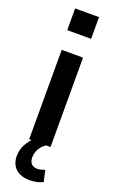

<svg xmlns="http://www.w3.org/2000/svg" viewBox="-176 -759 591 997"><g transform="rotate(20 120.0 -260.5)"><path d="M61 0V-494H179V0ZM53 -600V-720H185V-600ZM135 199Q86 199 58 173.5Q30 148 30 102Q30 62 54 25.5Q78 -11 119 -37L154 0Q140 9 129.5 22Q119 35 113.5 50.5Q108 66 108 82Q108 105 119.5 117.5Q131 130 152 130Q161 130 171.5 127.5Q182 125 194 121L208 183Q190 192 172.5 195.5Q155 199 135 199Z"/></g></svg>

Font: Nunito Sans 10pt Condensed
Style: Bold
Weight: 700
Width: 3
Designer: Vernon Adams
Foundry: Vernon Adams
Version: Version 3.101;gftools[0.9.27]